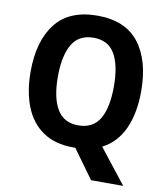

<svg xmlns="http://www.w3.org/2000/svg" viewBox="-95 -804 915 1053"><g transform="rotate(10 362.0 -277.5)"><path d="M670 -358Q670 -235 630.5 -148.5Q591 -62 512 -22L663 170H484L368 10Q364 10 358 10Q254 10 186.5 -36.5Q119 -83 86.5 -166.5Q54 -250 54 -359Q54 -530 130 -627.5Q206 -725 363 -725Q518 -725 594 -627.5Q670 -530 670 -358ZM206 -358Q206 -241 243.5 -177.5Q281 -114 362 -114Q444 -114 481 -177Q518 -240 518 -358Q518 -476 481 -539Q444 -602 363 -602Q281 -602 243.5 -538.5Q206 -475 206 -358Z"/></g></svg>

Font: Noto Sans Gujarati SemiCondensed
Style: Bold
Weight: 700
Width: 4
Designer: Jelle Bosma - Monotype Design Team, Universal Thirst
Foundry: Monotype Imaging Inc.
Version: Version 2.106; ttfautohint (v1.8.4.7-5d5b)